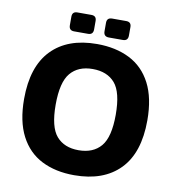

<svg xmlns="http://www.w3.org/2000/svg" viewBox="-90 -905 917 999"><g transform="rotate(10 368.5 -405.5)"><path d="M368 13Q269 13 196 -24Q123 -61 83 -138Q43 -215 43 -333Q43 -504 128 -592Q213 -680 368 -680Q467 -680 540.5 -643Q614 -606 654 -529Q694 -452 694 -334Q694 -162 608.5 -74.5Q523 13 368 13ZM368 -119Q445 -119 486 -167.5Q527 -216 527 -334Q527 -453 486 -500.5Q445 -548 368 -548Q292 -548 251 -499.5Q210 -451 210 -332Q210 -214 251 -166.5Q292 -119 368 -119ZM422 -724Q394 -724 394 -752V-797Q394 -824 422 -824H496Q523 -824 523 -797V-752Q523 -724 496 -724ZM238 -724Q211 -724 211 -752V-797Q211 -824 238 -824H312Q339 -824 339 -797V-752Q339 -724 312 -724Z"/></g></svg>

Font: Pitagon Sans
Style: Bold
Weight: 700
Designer: Travis Tran
Foundry: Pitagon
Version: Version 1.001; ttfautohint (v1.8.4.7-5d5b);gftools[0.9.26]